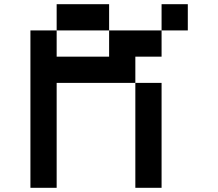

<svg xmlns="http://www.w3.org/2000/svg" viewBox="-20 -895 1040 915"><path d="M750 -875H875V-750H750ZM250 -875H500V-750H250ZM625 -500H750V0H625ZM125 -750H250V-625H500V-750H750V-625H625V-500H250V0H125Z"/></svg>

Font: Pixel Operator Mono 8
Style: Regular
Weight: 400
Monospace: yes
Designer: Jayvee Enaguas (HarvettFox96)
Foundry: The Grandoplex Project
Version: Version 1.5.0 (October 25, 2015)